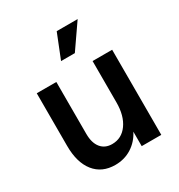

<svg xmlns="http://www.w3.org/2000/svg" viewBox="-174 -842 913 977"><g transform="rotate(-30 282.0 -353.5)"><path d="M56 -191V-500H171V-195Q171 -142 194.5 -113Q218 -84 260 -84Q316 -84 350 -131.5Q384 -179 384 -257V-500H499V0H384V-85Q360 -38 317.5 -11Q275 16 221 16Q143 16 99.5 -38.5Q56 -93 56 -191ZM425 -723 326 -580H245L302 -723Z"/></g></svg>

Font: MedMera Sans Semibold
Style: Regular
Weight: 600
Designer: Kasper Nordkvist
Foundry: UNCUT.wtf
Version: Version 1.300